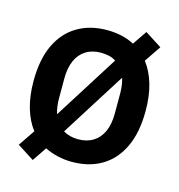

<svg xmlns="http://www.w3.org/2000/svg" viewBox="-117 -857 948 1016"><g transform="rotate(15 357.0 -349.0)"><path d="M357 12Q315 12 277 3Q239 -6 207 -22L154 56L62 -3L123 -93Q88 -138 69 -202.5Q50 -267 50 -349Q50 -468 88 -548Q126 -628 195.5 -669Q265 -710 357 -710Q399 -710 437 -701.5Q475 -693 507 -676L560 -754L652 -695L591 -605Q626 -560 645 -496Q664 -432 664 -349Q664 -231 626 -150.5Q588 -70 519 -29Q450 12 357 12ZM357 -586Q309 -586 274.5 -564.5Q240 -543 222 -502.5Q204 -462 204 -404V-294Q204 -272 207 -251Q210 -230 215 -213H217L357 -435L439 -565Q423 -576 402 -581Q381 -586 357 -586ZM357 -112Q405 -112 439.5 -133.5Q474 -155 492 -195.5Q510 -236 510 -294V-404Q510 -427 507 -447.5Q504 -468 499 -485H497L357 -263L275 -133Q292 -123 312.5 -117.5Q333 -112 357 -112Z"/></g></svg>

Font: IBM Plex Sans
Style: Bold
Weight: 700
Designer: Mike Abbink, Paul van der Laan, Pieter van Rosmalen
Foundry: Bold Monday
Version: Version 3.201